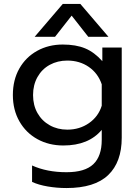

<svg xmlns="http://www.w3.org/2000/svg" viewBox="-20 -720 700 970"><path d="M297 -700H386L528 -534H426L342 -641L258 -534H155ZM142 199V116Q217 150 316 150Q409 150 451.5 109.5Q494 69 494 -13V-64Q428 15 300 15Q227 15 169 -17Q111 -49 78 -107Q45 -165 45 -240Q45 -316 77.5 -373.5Q110 -431 167.5 -463Q225 -495 297 -495Q364 -495 410.5 -475.5Q457 -456 497 -411V-480H595V-24Q595 99 526.5 164.5Q458 230 316 230Q267 230 220.5 222Q174 214 142 199ZM494 -186V-294Q475 -350 428.5 -382Q382 -414 320 -414Q271 -414 231.5 -392.5Q192 -371 169.5 -331Q147 -291 147 -240Q147 -188 169.5 -148.5Q192 -109 231.5 -87Q271 -65 320 -65Q382 -65 429.5 -98Q477 -131 494 -186Z"/></svg>

Font: Prompt
Style: Regular
Weight: 400
Designer: Katatrad Team
Foundry: CadsonDemak
Version: Version 1.001